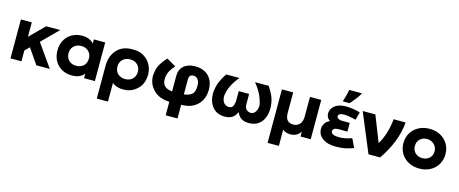

<svg xmlns="http://www.w3.org/2000/svg" viewBox="-47 -1446 5706 2386"><g transform="rotate(15 2805.5 -253.0)"><path d="M253 -196 196 -139V0H55V-501H195V-315L380 -500H561L354 -293L561 0H388Z M1141 -496V1H1002V-56Q948 8 845 8Q773 8 716 -23.5Q659 -55 626 -113Q593 -171 593 -248Q593 -324 626 -382Q659 -440 716 -471.5Q773 -503 845 -503Q941 -503 995 -443V-496ZM997 -250Q997 -307 960.5 -342Q924 -377 867 -377Q809 -377 772 -342Q735 -307 735 -250Q735 -191 772 -156.5Q809 -122 867 -122Q924 -122 960.5 -156.5Q997 -191 997 -250Z M1760 -238Q1755 -160 1726 -109.5Q1697 -59 1634.5 -21Q1572 17 1477 10Q1402 0 1364 -35V205H1220V-230Q1225 -354 1298 -429Q1371 -504 1496 -501Q1580 -503 1637.5 -468Q1695 -433 1727.5 -374.5Q1760 -316 1760 -238ZM1627 -247Q1627 -304 1590.5 -338.5Q1554 -373 1497 -373Q1439 -373 1402 -338.5Q1365 -304 1365 -247Q1365 -189 1402 -154.5Q1439 -120 1497 -120Q1554 -120 1590.5 -154.5Q1627 -189 1627 -247Z M2387 -253Q2392 -304 2373.5 -340.5Q2355 -377 2314 -382Q2290 -383 2272 -372Q2254 -361 2252 -320V-125Q2314 -133 2349.5 -160Q2385 -187 2387 -253ZM2101 184V10Q1967 3 1901 -65Q1826 -134 1821 -241Q1824 -328 1852 -383.5Q1880 -439 1939 -503L2058 -434Q2008 -377 1989.5 -332.5Q1971 -288 1973 -239Q1975 -135 2101 -123V-324Q2101 -405 2154 -452Q2207 -499 2299 -499Q2411 -499 2474 -435Q2537 -371 2537 -260Q2537 -184 2505.5 -124.5Q2474 -65 2412 -28.5Q2350 8 2253 8V184Z M3122 10Q3063 10 3026 -13.5Q2989 -37 2970 -85H2964Q2943 -35 2906 -12.5Q2869 10 2812 10Q2710 10 2654 -58Q2598 -126 2598 -234Q2604 -316 2628 -376Q2652 -436 2697 -501H2867Q2753 -369 2740 -233Q2742 -186 2761 -156Q2780 -126 2824 -118Q2861 -118 2876.5 -135.5Q2892 -153 2900 -209V-341H3034V-209Q3033 -170 3053.5 -145Q3074 -120 3111 -119Q3149 -118 3171 -150.5Q3193 -183 3196 -236Q3173 -373 3067 -501H3243Q3298 -417 3315.5 -363Q3333 -309 3336 -243Q3336 -125 3279.5 -57.5Q3223 10 3122 10Z M3919 -501V5H3788V-58Q3766 -22 3731.5 -5Q3697 12 3658 12Q3597 12 3558 -21V187H3413V-501H3558V-237Q3558 -175 3584 -145Q3610 -115 3659 -115Q3711 -115 3742.5 -149Q3774 -183 3774 -251V-501Z M4185 -566Q4194 -589 4206 -634.5Q4218 -680 4222 -711H4383V-702Q4348 -640 4269 -553H4185ZM4191 -391Q4170 -380 4167 -359Q4169 -340 4185.5 -329.5Q4202 -319 4232 -317H4335V-205H4210Q4174 -202 4160.5 -189.5Q4147 -177 4147 -161Q4147 -138 4171.5 -124.5Q4196 -111 4243 -110Q4325 -109 4413 -141Q4417 -142 4469 -28H4467Q4466 -27 4465 -27Q4396 -3 4348 5Q4298 13 4240 13Q4138 13 4077 -28Q4016 -69 4009 -138Q4003 -184 4033 -230Q4051 -252 4065.5 -261Q4080 -270 4091 -275Q4060 -297 4049 -329Q4038 -366 4052 -404Q4078 -465 4147 -490Q4199 -504 4238.5 -503Q4278 -502 4322 -496.5Q4366 -491 4422 -475L4394 -373Q4349 -385 4309.5 -391.5Q4270 -398 4242 -398.5Q4214 -399 4191 -391Z M5004 -501Q4984 -251 4810 0H4661L4452 -501H4615L4747 -167Q4832 -311 4850 -502Z M5445 -250Q5445 -297 5410.5 -333Q5376 -369 5318 -373Q5263 -373 5227 -339.5Q5191 -306 5191 -250Q5191 -194 5227 -160.5Q5263 -127 5318 -127Q5374 -127 5409.5 -160.5Q5445 -194 5445 -250ZM5044 -248Q5044 -321 5079 -379.5Q5114 -438 5175.5 -470.5Q5237 -503 5315 -503Q5393 -503 5454 -470.5Q5515 -438 5550 -379.5Q5585 -321 5585 -248Q5585 -174 5550 -115.5Q5515 -57 5454 -24.5Q5393 8 5315 8Q5237 8 5175.5 -24.5Q5114 -57 5079 -115.5Q5044 -174 5044 -248Z"/></g></svg>

Font: Montserrat GRBold
Style: Regular
Weight: 700
Designer: Julieta Ulanovsky
Foundry: Julieta Ulanovsky
Version: Version 1.00 May 29, 2023, initial release